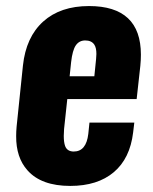

<svg xmlns="http://www.w3.org/2000/svg" viewBox="-20 -608 507 638"><path d="M211.4 -354.5H293.5L299.3 -412.1Q300.3 -420.9 300.3 -428.7Q300.3 -449.2 293.5 -459.5Q284.2 -473.6 263.2 -473.6Q243.2 -473.6 231.9 -457.3Q220.7 -440.9 216.3 -401.4ZM213.4 9.8Q117.2 9.8 71.3 -42Q33.2 -84.5 33.7 -155.8Q33.7 -170.9 35.2 -187.5L56.2 -390.1Q66.4 -484.9 123.5 -536.4Q180.7 -587.9 275.9 -587.9Q448.2 -587.9 448.2 -426.3Q448.2 -408.7 446.3 -389.2L434.1 -278.8H203.6L192.9 -179.2Q191.9 -167 191.9 -156.2Q191.9 -135.7 196.3 -123Q203.1 -104.5 225.1 -104.5Q266.6 -104.5 273.4 -163.1L277.3 -200.7H426.3L422.4 -168Q412.1 -81.5 358.2 -35.9Q304.2 9.8 213.4 9.8Z"/></svg>

Font: Oswald
Style: Bold
Weight: 700
Designer: Vernon Adams
Foundry: Vernon Adams
Version: 3.0; ttfautohint (v0.94.23-7a4d-dirty) -l 8 -r 50 -G 200 -x 